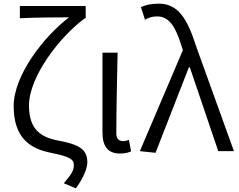

<svg xmlns="http://www.w3.org/2000/svg" viewBox="-20 -829 1311 1053"><path d="M396 204C440 144 459 92 459 60C459 -12 409 -37 305 -57C205 -75 139 -117 139 -251C139 -408 309 -630 446 -729H450V-796H89V-729C161 -733 295 -734 359 -734C225 -633 55 -419 55 -247C55 -70 148 -13 259 9C363 30 385 44 385 77C385 108 371 127 330 176Z M638 13C666 13 684 8 699 1L687 -62C675 -57 665 -55 655 -55C633 -55 618 -68 618 -97C618 -234 622 -391 625 -540H542V-104C542 -28 570 13 638 13Z M833 9 1016 -460H1021L1177 0H1263L1056 -574C1007 -728 956 -809 851 -809C806 -809 777 -801 753 -790L775 -721C793 -731 813 -739 842 -739C907 -739 943 -683 975 -578L983 -554L747 0Z"/></svg>

Font: Noto Sans KR DemiLight
Style: Regular
Weight: 350
Designer: Ryoko NISHIZUKA 西塚涼子 (kana, bopomofo & ideographs); Paul D. Hunt (Latin, Greek & Cyrillic); Sandoll Communications 산돌커뮤니
Foundry: Adobe
Version: Version 2.004;hotconv 1.0.118;makeotfexe 2.5.65603